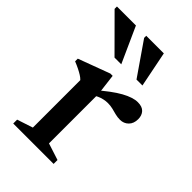

<svg xmlns="http://www.w3.org/2000/svg" viewBox="-220 -759 837 837"><g transform="rotate(45 199.0 -340.0)"><path d="M346.5 -450Q374 -450 387 -435.8Q400 -421.5 400 -399Q400 -371.5 384.2 -356Q368.5 -340.5 345.5 -340.5Q329.5 -340.5 315.5 -344.2Q301.5 -348 287.2 -351.5Q273 -355 256.5 -355Q245 -355 232 -352.2Q219 -349.5 206.8 -343.8Q194.5 -338 183.5 -330L171.5 -350Q202.5 -377 228 -396Q253.5 -415 274.8 -426.8Q296 -438.5 313.8 -444.2Q331.5 -450 346.5 -450ZM199.5 -356V-49L277 -24V0H28V-24L101 -48V-340.5Q94 -348 83.2 -354.8Q72.5 -361.5 58.5 -368.5Q44.5 -375.5 27 -382.5V-399L173.5 -453.5H187.5ZM178.5 -515.5H137L-13 -666V-680.5H104ZM309 -515.5H272.5L167.5 -667.5V-680.5H276Z"/></g></svg>

Font: Newsreader 16pt Medium
Style: Regular
Weight: 500
Designer: Hugues Gentile
Foundry: Production Type
Version: Version 1.003